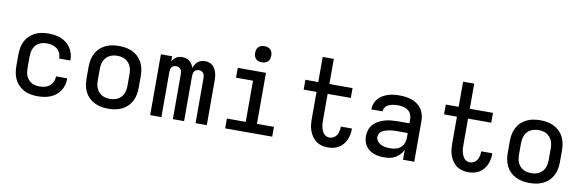

<svg xmlns="http://www.w3.org/2000/svg" viewBox="-52 -1173 4903 1616"><g transform="rotate(10 2400.0 -365.5)"><path d="M297 8Q268 8 238.5 3Q209 -2 183 -15Q157 -28 135.5 -49Q114 -70 101 -96Q88 -122 82.5 -151.5Q77 -181 77 -210V-310Q77 -339 82.5 -368.5Q88 -398 101 -424Q114 -450 135.5 -471Q157 -492 183 -505Q209 -518 238.5 -523Q268 -528 297 -528Q324 -528 351 -524Q378 -520 403.5 -510Q429 -500 450.5 -483Q472 -466 487 -443.5Q502 -421 509.5 -394.5Q517 -368 517 -341V-336H421V-339Q421 -362 411 -383.5Q401 -405 383 -419Q365 -433 342.5 -438.5Q320 -444 297 -444Q280 -444 263 -440.5Q246 -437 230.5 -428.5Q215 -420 203.5 -406.5Q192 -393 185 -377.5Q178 -362 175.5 -344.5Q173 -327 173 -310V-210Q173 -193 175.5 -175.5Q178 -158 185 -142.5Q192 -127 203.5 -113.5Q215 -100 230.5 -91.5Q246 -83 263 -79.5Q280 -76 297 -76Q320 -76 342.5 -81.5Q365 -87 383 -101Q401 -115 411 -136.5Q421 -158 421 -181V-184H517V-179Q517 -152 509.5 -125.5Q502 -99 487 -76.5Q472 -54 450.5 -37Q429 -20 403.5 -10Q378 0 351 4Q324 8 297 8Z M900 8Q870 8 841 3Q812 -2 785 -15Q758 -28 736.5 -48.5Q715 -69 701.5 -95.5Q688 -122 682.5 -151Q677 -180 677 -210V-310Q677 -340 682.5 -369Q688 -398 701.5 -424.5Q715 -451 736.5 -471.5Q758 -492 785 -505Q812 -518 841 -523Q870 -528 900 -528Q930 -528 959 -523Q988 -518 1015 -505Q1042 -492 1063.5 -471.5Q1085 -451 1098.5 -424.5Q1112 -398 1117.5 -369Q1123 -340 1123 -310V-210Q1123 -180 1117.5 -151Q1112 -122 1098.5 -95.5Q1085 -69 1063.5 -48.5Q1042 -28 1015 -15Q988 -2 959 3Q930 8 900 8ZM900 -76Q918 -76 935 -79.5Q952 -83 967.5 -91.5Q983 -100 995 -113Q1007 -126 1014 -142Q1021 -158 1024 -175Q1027 -192 1027 -210V-310Q1027 -328 1024 -345Q1021 -362 1014 -378Q1007 -394 995 -407Q983 -420 967.5 -428.5Q952 -437 935 -440.5Q918 -444 900 -444Q882 -444 865 -440.5Q848 -437 832.5 -428.5Q817 -420 805 -407Q793 -394 786 -378Q779 -362 776 -345Q773 -328 773 -310V-210Q773 -192 776 -175Q779 -158 786 -142Q793 -126 805 -113Q817 -100 832.5 -91.5Q848 -83 865 -79.5Q882 -76 900 -76Z M1258 0V-520H1354V-475Q1360 -487 1369 -497Q1378 -507 1389 -514.5Q1400 -522 1413.5 -525Q1427 -528 1441 -528Q1457 -528 1473.5 -523Q1490 -518 1503 -507.5Q1516 -497 1525 -482.5Q1534 -468 1539 -452Q1544 -468 1552.5 -482.5Q1561 -497 1573.5 -507.5Q1586 -518 1602 -523Q1618 -528 1635 -528Q1652 -528 1668.5 -523Q1685 -518 1698 -507Q1711 -496 1719.5 -481.5Q1728 -467 1733 -450.5Q1738 -434 1740 -417Q1742 -400 1742 -384V0H1646V-384Q1646 -395 1644 -406Q1642 -417 1635.5 -426Q1629 -435 1618.5 -439.5Q1608 -444 1597 -444Q1586 -444 1575.5 -439.5Q1565 -435 1558.5 -426Q1552 -417 1550 -406Q1548 -395 1548 -384V0H1452V-384Q1452 -395 1450 -406Q1448 -417 1441.5 -426Q1435 -435 1424.5 -439.5Q1414 -444 1403 -444Q1392 -444 1381.5 -439.5Q1371 -435 1364.5 -426Q1358 -417 1356 -406Q1354 -395 1354 -384V0Z M1899 0V-84H2060V-436H1915V-520H2156V-84H2301V0ZM2106 -601Q2092 -601 2078.5 -605Q2065 -609 2055 -619Q2045 -629 2041 -642.5Q2037 -656 2037 -670Q2037 -684 2041 -697.5Q2045 -711 2055 -721Q2065 -731 2078.5 -735Q2092 -739 2106 -739Q2120 -739 2133.5 -735Q2147 -731 2157 -721Q2167 -711 2171 -697.5Q2175 -684 2175 -670Q2175 -656 2171 -642.5Q2167 -629 2157 -619Q2147 -609 2133.5 -605Q2120 -601 2106 -601Z M2777 8Q2751 8 2725 1.5Q2699 -5 2678 -20Q2657 -35 2642 -57Q2627 -79 2618 -103.5Q2609 -128 2606 -154Q2603 -180 2603 -206V-436H2493V-520H2603V-735H2698V-520H2896V-436H2698V-206Q2698 -192 2699 -178Q2700 -164 2703.5 -150Q2707 -136 2712.5 -123Q2718 -110 2727 -99Q2736 -88 2749.5 -82Q2763 -76 2777 -76Q2795 -76 2811.5 -85.5Q2828 -95 2837.5 -110.5Q2847 -126 2851 -144.5Q2855 -163 2855 -181V-184H2950V-179Q2950 -155 2945.5 -131Q2941 -107 2931 -85.5Q2921 -64 2905.5 -45.5Q2890 -27 2869 -14.5Q2848 -2 2824.5 3Q2801 8 2777 8Z M3258 8Q3236 8 3213.5 5Q3191 2 3170.5 -5.5Q3150 -13 3131.5 -26.5Q3113 -40 3100.5 -58.5Q3088 -77 3082.5 -98.5Q3077 -120 3077 -142Q3077 -170 3086 -197Q3095 -224 3114.5 -244.5Q3134 -265 3159 -278Q3184 -291 3211 -298.5Q3238 -306 3266 -308.5Q3294 -311 3321 -311H3419V-348Q3419 -370 3409.5 -390Q3400 -410 3382 -422.5Q3364 -435 3342.5 -439.5Q3321 -444 3299 -444Q3286 -444 3273 -443Q3260 -442 3247.5 -439Q3235 -436 3223 -431Q3211 -426 3201 -417.5Q3191 -409 3185 -397Q3179 -385 3179 -372V-371H3083V-374Q3083 -399 3092 -422.5Q3101 -446 3117.5 -464.5Q3134 -483 3155.5 -495.5Q3177 -508 3201 -515.5Q3225 -523 3249.5 -525.5Q3274 -528 3299 -528Q3325 -528 3351.5 -524.5Q3378 -521 3403 -512Q3428 -503 3450 -487Q3472 -471 3487 -449Q3502 -427 3508.5 -401Q3515 -375 3515 -348V0H3419V-84Q3408 -62 3391 -43.5Q3374 -25 3352.5 -13Q3331 -1 3306.5 3.5Q3282 8 3258 8ZM3295 -76Q3319 -76 3342.5 -82Q3366 -88 3384 -103.5Q3402 -119 3410.5 -142Q3419 -165 3419 -189V-228H3321Q3306 -228 3290.5 -227Q3275 -226 3260 -223Q3245 -220 3230.5 -215.5Q3216 -211 3202.5 -203Q3189 -195 3181 -181.5Q3173 -168 3173 -152Q3173 -132 3185.5 -115.5Q3198 -99 3216.5 -90.5Q3235 -82 3255 -79Q3275 -76 3295 -76Z M3977 8Q3951 8 3925 1.5Q3899 -5 3878 -20Q3857 -35 3842 -57Q3827 -79 3818 -103.5Q3809 -128 3806 -154Q3803 -180 3803 -206V-436H3693V-520H3803V-735H3898V-520H4096V-436H3898V-206Q3898 -192 3899 -178Q3900 -164 3903.5 -150Q3907 -136 3912.5 -123Q3918 -110 3927 -99Q3936 -88 3949.5 -82Q3963 -76 3977 -76Q3995 -76 4011.5 -85.5Q4028 -95 4037.5 -110.5Q4047 -126 4051 -144.5Q4055 -163 4055 -181V-184H4150V-179Q4150 -155 4145.5 -131Q4141 -107 4131 -85.5Q4121 -64 4105.5 -45.5Q4090 -27 4069 -14.5Q4048 -2 4024.5 3Q4001 8 3977 8Z M4500 8Q4470 8 4441 3Q4412 -2 4385 -15Q4358 -28 4336.5 -48.5Q4315 -69 4301.5 -95.5Q4288 -122 4282.5 -151Q4277 -180 4277 -210V-310Q4277 -340 4282.5 -369Q4288 -398 4301.5 -424.5Q4315 -451 4336.5 -471.5Q4358 -492 4385 -505Q4412 -518 4441 -523Q4470 -528 4500 -528Q4530 -528 4559 -523Q4588 -518 4615 -505Q4642 -492 4663.5 -471.5Q4685 -451 4698.5 -424.5Q4712 -398 4717.5 -369Q4723 -340 4723 -310V-210Q4723 -180 4717.5 -151Q4712 -122 4698.5 -95.5Q4685 -69 4663.5 -48.5Q4642 -28 4615 -15Q4588 -2 4559 3Q4530 8 4500 8ZM4500 -76Q4518 -76 4535 -79.5Q4552 -83 4567.5 -91.5Q4583 -100 4595 -113Q4607 -126 4614 -142Q4621 -158 4624 -175Q4627 -192 4627 -210V-310Q4627 -328 4624 -345Q4621 -362 4614 -378Q4607 -394 4595 -407Q4583 -420 4567.5 -428.5Q4552 -437 4535 -440.5Q4518 -444 4500 -444Q4482 -444 4465 -440.5Q4448 -437 4432.5 -428.5Q4417 -420 4405 -407Q4393 -394 4386 -378Q4379 -362 4376 -345Q4373 -328 4373 -310V-210Q4373 -192 4376 -175Q4379 -158 4386 -142Q4393 -126 4405 -113Q4417 -100 4432.5 -91.5Q4448 -83 4465 -79.5Q4482 -76 4500 -76Z"/></g></svg>

Font: Iosevka Fixed Curly Md Ex
Style: Regular
Weight: 500
Width: 7
Monospace: yes
Designer: Belleve Invis
Foundry: Belleve Invis
Version: Version 30.1.2